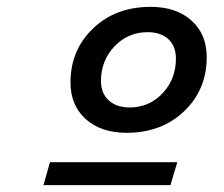

<svg xmlns="http://www.w3.org/2000/svg" viewBox="-20 -712 654 561"><path d="M186 -471Q186 -566 252 -629Q318 -692 420 -692Q495 -692 539.5 -652Q584 -612 584 -545Q584 -450 518 -387Q452 -324 350 -324Q275 -324 230.5 -364Q186 -404 186 -471ZM275 -475Q275 -440 297.5 -419Q320 -398 359 -398Q416 -398 455 -439.5Q494 -481 494 -541Q494 -577 472 -597.5Q450 -618 411 -618Q354 -618 314.5 -576.5Q275 -535 275 -475ZM107 -171 126 -238H498L478 -171Z"/></svg>

Font: Intel One Mono Medium
Style: Italic
Weight: 500
Italic angle: -16°
Monospace: yes
Designer: Fred Shallcrass
Foundry: Frere-Jones Type LLC
Version: Version 1.400;hotconv 1.1.0;makeotfexe 2.6.0;FJTRelease1.4